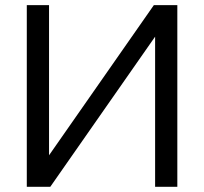

<svg xmlns="http://www.w3.org/2000/svg" viewBox="-20 -718 785 738"><path d="M576.2 0V-577.1L173.3 0H83V-698.2H168.5V-121.1L571.3 -698.2H661.6V0Z"/></svg>

Font: Voltera
Style: Regular
Weight: 400
Designer: Bernd Montag
Version: Version 1.301